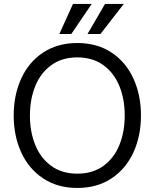

<svg xmlns="http://www.w3.org/2000/svg" viewBox="-20 -932 777 965"><path d="M48.8 -351.6Q48.8 -453.6 86.4 -536.6Q124 -619.6 196.5 -667.7Q269 -715.8 368.7 -715.8V-643.6Q291 -643.6 237.3 -604.2Q183.6 -564.9 157 -498.8Q130.4 -432.6 130.4 -351.6Q130.4 -270 157 -203.9Q183.6 -137.7 237.3 -98.4Q291 -59.1 368.7 -59.1V12.7Q269 12.7 196.5 -35.6Q124 -84 86.4 -166.7Q48.8 -249.5 48.8 -351.6ZM606.9 -351.3Q606.9 -432.6 580.3 -498.8Q553.7 -564.9 500 -604.2Q446.3 -643.6 368.7 -643.6V-715.8Q468.3 -715.8 540.8 -667.7Q613.3 -619.6 650.9 -536.6Q688.5 -453.6 688.5 -351.6Q688.5 -249.5 650.9 -166.7Q613.3 -84 540.8 -35.6Q468.3 12.7 368.7 12.7V-59.1Q446.3 -59.1 500 -98.4Q553.7 -137.7 580.3 -203.9Q606.9 -270 606.9 -351.3ZM278.3 -761.2 346.7 -912.1H440.9L338.4 -761.2ZM419.9 -761.2 507.8 -912.1H602.1L484.9 -761.2Z"/></svg>

Font: Wand UI Pro
Style: Regular
Weight: 400
Designer: Andreas Faust
Version: Version 1.003;FEAKit 1.0